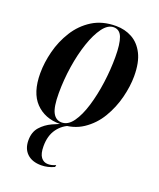

<svg xmlns="http://www.w3.org/2000/svg" viewBox="-144 -634 793 959"><g transform="rotate(20 252.5 -155.0)"><path d="M208 10Q128 10 79 -41Q30 -92 30 -195Q30 -251 45.5 -312Q61 -373 94.5 -426.5Q128 -480 180.5 -513Q233 -546 306 -546Q353 -546 391.5 -525Q430 -504 453 -459Q476 -414 476 -341Q476 -287 460.5 -226Q445 -165 413 -111.5Q381 -58 330 -24Q279 10 208 10ZM214 0Q248 0 274 -36.5Q300 -73 318 -132.5Q336 -192 345.5 -261.5Q355 -331 355 -398Q355 -468 342 -502Q329 -536 297 -536Q266 -536 239.5 -500Q213 -464 193 -405Q173 -346 162 -275Q151 -204 151 -133Q151 -60 167 -30Q183 0 214 0ZM191 236Q143 236 116 210.5Q89 185 89 140Q89 96 113 69Q137 42 171.5 26Q206 10 238 0H264Q222 14 196 50Q170 86 170 142Q170 182 184 200.5Q198 219 221 219Q242 219 262 209L260 220Q226 236 191 236Z"/></g></svg>

Font: Noto Serif Display ExtraCondensed
Style: Bold Italic
Weight: 700
Width: 2
Italic angle: -12°
Designer: Monotype Design Team
Foundry: Monotype Imaging Inc.
Version: Version 2.009